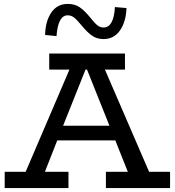

<svg xmlns="http://www.w3.org/2000/svg" viewBox="-20 -959 891 979"><path d="M325.2 -880.9Q275.9 -880.9 268.1 -774.9L210 -780.8Q211.4 -850.6 241.5 -894.8Q271.5 -939 325.2 -939Q361.3 -939 385.7 -922.4Q410.2 -905.8 438 -872.1Q460.9 -842.8 475.6 -830.8Q490.2 -818.8 507.8 -818.8Q560.1 -818.8 565.9 -922.9L625 -918Q622.6 -848.6 592 -804.2Q561.5 -759.8 507.8 -759.8Q474.1 -759.8 449.7 -776.9Q425.3 -793.9 397.9 -827.1Q373.5 -856.9 358.6 -868.9Q343.8 -880.9 325.2 -880.9ZM740.2 -83H847.2V0H520V-83H631.8L567.9 -243.2H272L209 -83H329.1V0H3.9V-83H110.8L334 -604H231V-686H617.2V-604H515.1ZM301.8 -317.9H538.1L423.8 -604H416Z"/></svg>

Font: BioRhyme
Style: Regular
Weight: 400
Designer: Aoife Mooney
Foundry: Aoife Mooney Type
Version: Version 1.500;PS 001.500;hotconv 1.0.88;makeotf.lib2.5.64775